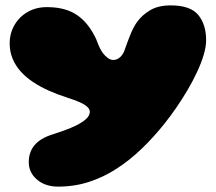

<svg xmlns="http://www.w3.org/2000/svg" viewBox="-20 -469 802 714"><path d="M196.5 225Q148 225 117.5 198.8Q87 172.5 87 134.5Q87 96 108.5 70.8Q130 45.5 172 32Q192 25.5 216.5 17Q241 8.5 263.2 -2.5Q285.5 -13.5 299.8 -26.2Q314 -39 314 -53.5Q314 -66 296.8 -78Q279.5 -90 231.5 -105.5Q195 -117 162.5 -131.5Q130 -146 103.2 -163.8Q76.5 -181.5 57 -203.2Q37.5 -225 26.8 -251Q16 -277 16 -307.5Q16 -345 33.8 -375.8Q51.5 -406.5 82.8 -424.5Q114 -442.5 154.5 -442.5Q211 -442.5 249.8 -422.8Q288.5 -403 316 -362Q334 -335 342.5 -311.2Q351 -287.5 363 -271Q371.5 -260 381.5 -253Q391.5 -246 401 -246Q415.5 -246 427 -256.8Q438.5 -267.5 443.5 -283Q450.5 -304 463.2 -336.2Q476 -368.5 489.5 -387Q509 -414 539.2 -431.5Q569.5 -449 614 -449Q688 -449 717.2 -413.5Q746.5 -378 746.5 -319.5Q746.5 -294.5 737.2 -264Q728 -233.5 712.2 -200Q696.5 -166.5 676.8 -133Q657 -99.5 635.5 -68.5Q614 -37.5 593.5 -11.5Q553 39.5 508.2 82.8Q463.5 126 414.2 158Q365 190 310.8 207.5Q256.5 225 196.5 225Z"/></svg>

Font: Gluten Black
Style: Regular
Weight: 900
Designer: Tyler Finck
Foundry: Etcetera Type Company
Version: Version 1.300